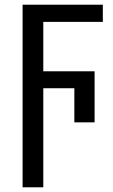

<svg xmlns="http://www.w3.org/2000/svg" viewBox="-20 -556 479 816"><path d="M164 240H76V-536H417V-463H164V-253H382V-36H296V-181H164Z"/></svg>

Font: Advent Sans Logo
Style: Regular
Weight: 400
Designer: Types & Symbols
Foundry: Types & Symbols
Version: Version 1.002